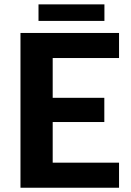

<svg xmlns="http://www.w3.org/2000/svg" viewBox="-20 -880 614 900"><path d="M76 0ZM538 -725.5V-608H227V-421.5H469V-308H227V-117.5H538V0H76V-725.5ZM160.5 -859.5H469.5V-782H160.5Z"/></svg>

Font: Lato Heavy
Style: Regular
Weight: 800
Designer: Lukasz Dziedzic
Foundry: tyPoland Lukasz Dziedzic
Version: Version 2.007; 2014-02-27